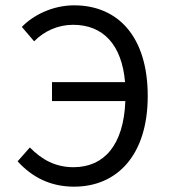

<svg xmlns="http://www.w3.org/2000/svg" viewBox="-20 -688 640 720"><path d="M258 12C418 12 534 -105 534 -328C534 -550 423 -668 258 -668C176 -668 103 -630 62 -587L108 -533C145 -571 197 -595 254 -595C368 -595 437 -519 449 -380H175V-309H450C444 -144 370 -61 256 -61C188 -61 137 -89 92 -135L46 -83C101 -23 169 12 258 12Z"/></svg>

Font: Hasklig
Style: Regular
Weight: 400
Monospace: yes
Designer: Paul D. Hunt, Teo Tuominen
Foundry: Adobe Systems Incorporated
Version: Version 2.030;PS 1.0;hotconv 16.6.51;makeotf.lib2.5.65220